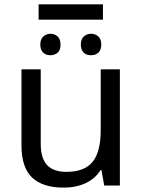

<svg xmlns="http://www.w3.org/2000/svg" viewBox="-20 -856 658 886"><path d="M168 -536.1V-190.9Q168 -126 197 -94.5Q226.1 -63 287.1 -63Q369.6 -63 407.2 -108.9Q444.8 -154.8 444.8 -256.8V-536.1H533.2V0H460.9L448.2 -70.8H443.8Q419.9 -32.2 376 -11.2Q332 9.8 273.9 9.8Q177.2 9.8 128.2 -36.6Q79.1 -83 79.1 -185.1V-536.1ZM158.2 -835.9H455.1V-765.1H158.2ZM212.9 -601.1Q190.4 -601.1 178.2 -614.3Q166 -627.4 166 -649.9Q166 -675.8 180.2 -688Q194.3 -700.2 212.9 -700.2Q231.9 -700.2 245.6 -688Q259.3 -675.8 259.3 -649.9Q259.3 -624 245.6 -612.5Q231.9 -601.1 212.9 -601.1ZM447.3 -649.9Q447.3 -626.5 434.8 -613.8Q422.4 -601.1 399.9 -601.1Q377.4 -601.1 365.2 -614.3Q353 -627.4 353 -649.9Q353 -675.8 367.2 -688Q381.3 -700.2 399.9 -700.2Q419.9 -700.2 433.6 -688Q447.3 -675.8 447.3 -649.9Z"/></svg>

Font: NotoSans
Style: Regular
Weight: 400
Designer: Monotype Design team
Foundry: Monotype Imaging Inc.
Version: Version 1.04; ttfautohint (v1.4.1)